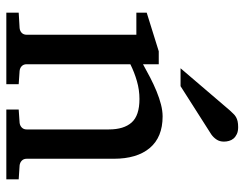

<svg xmlns="http://www.w3.org/2000/svg" viewBox="-103 -670 773 607"><g transform="rotate(90 283.5 -366.5)"><path d="M326.2 0V-39.1L368.2 -42Q377 -43 383.1 -48.8Q389.2 -54.7 389.2 -64V-324.2Q389.2 -371.6 367.2 -396.2Q345.2 -420.9 293 -420.9Q264.2 -420.9 236.3 -412.8Q208.5 -404.8 183.1 -392.1V-64Q183.1 -54.7 189 -48.8Q194.8 -43 204.1 -42L246.1 -39.1V0H20V-39.1L68.8 -42Q78.1 -43 84 -48.8Q89.8 -54.7 89.8 -64V-411.1H20V-443.8L142.1 -481.9H183.1V-432.1Q204.1 -443.8 225.8 -455.1Q247.6 -466.3 269 -475.1Q290.5 -483.9 310.5 -489Q330.6 -494.1 348.1 -494.1Q413.6 -494.1 447.8 -453.6Q481.9 -413.1 481.9 -339.8V-64Q481.9 -54.7 488 -48.8Q494.1 -43 502.9 -42L546.9 -39.1V0ZM427.7 -688Q427.7 -674.3 421.1 -664.6Q414.6 -654.8 404.8 -647.9L252.4 -550.8H195.8L328.6 -706.1Q334.5 -712.4 339.4 -717.5Q344.2 -722.7 350.1 -726.1Q356 -729.5 363.5 -731.2Q371.1 -732.9 381.8 -732.9Q395 -732.9 403.8 -728.8Q412.6 -724.6 418 -718.3Q423.3 -711.9 425.5 -703.9Q427.7 -695.8 427.7 -688Z"/></g></svg>

Font: Charis SIL Afr
Style: Regular
Weight: 400
Foundry: SIL International
Version: Version 5.000